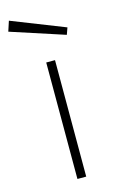

<svg xmlns="http://www.w3.org/2000/svg" viewBox="-138 -797 505 844"><g transform="rotate(-15 114.5 -375.0)"><path d="M145 0H105V-530H145ZM235 -655 224 -624 -21 -704 -6 -750Z"/></g></svg>

Font: Morrison Thin
Style: Regular
Weight: 100
Designer: Pablo Impallari, Rodrigo Fuenzalida (Modified by Dan O. Williams)
Version: Version 0.03;June 6, 2019;FontCreator 11.5.0.2425 64-bit; tt